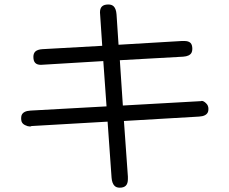

<svg xmlns="http://www.w3.org/2000/svg" viewBox="-20 -785 1040 873"><path d="M524.4 68.4Q543 68.4 552.2 59.1Q561.5 49.8 561.5 29.3V18.1L543.5 -234.9L885.3 -254.9Q918.5 -256.8 925.8 -276.4Q927.7 -282.2 927.7 -290Q927.7 -305.7 916.5 -315.9Q905.8 -326.2 897.5 -326.2H896L894.5 -325.2L538.6 -305.2L524.9 -511.2L813 -527.3Q841.8 -529.3 850.6 -544.9Q854.5 -552.2 854.5 -562.5Q854.5 -581.5 846.2 -589.8Q837.4 -598.6 818.4 -598.6H806.6L519 -581.5L509.8 -720.2Q507.8 -745.1 497.1 -755.9Q488.3 -764.6 472.7 -764.6Q452.6 -764.6 443.4 -755.4Q434.6 -746.6 434.6 -728.5L444.8 -576.7L173.3 -561.5Q150.4 -560.1 140.1 -550.3Q131.8 -541.5 131.8 -526.4Q131.8 -507.3 140.4 -498.8Q148.9 -490.2 166 -490.2L449.7 -507.3L464.4 -301.3L118.7 -282.2Q85.4 -280.3 78.1 -260.7Q76.2 -254.9 76.2 -246.8Q76.2 -238.8 78.1 -232.4Q82.5 -220.7 95.7 -215.3Q106.4 -210 115.2 -210Q118.2 -210 120.6 -210.4L123 -211.9L469.2 -231.9L487.3 22.9Q489.3 48.3 500.5 59.6Q508.8 68.4 524.4 68.4Z"/></svg>

Font: YuPearl-Light
Style: Light
Weight: 300
Designer: Max Yao
Foundry: Max-Everyday
Version: Version 1.011; ttfautohint (v1.8.3)